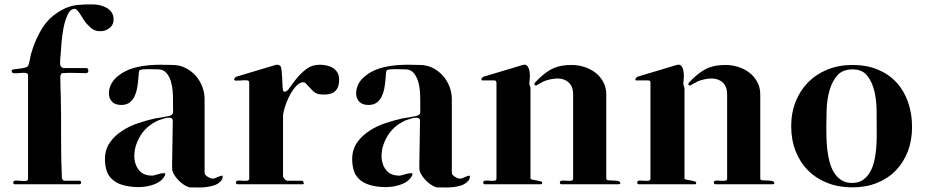

<svg xmlns="http://www.w3.org/2000/svg" viewBox="-20 -841 4198 869"><path d="M48 -7Q40 -7 40 -15Q40 -23 50.5 -23.5Q61 -24 73.5 -22.5Q86 -21 96.5 -22Q107 -23 107 -33V-500Q107 -510 95.5 -511Q84 -512 70 -510.5Q56 -509 44.5 -509.5Q33 -510 33 -519Q33 -524 35 -525Q37 -526 41 -527Q46 -528 56.5 -529Q67 -530 77.5 -531.5Q88 -533 97 -536Q106 -539 108 -544Q113 -558 115.5 -573Q118 -588 122 -602Q140 -664 172.5 -715.5Q205 -767 264 -798Q296 -815 331 -818.5Q366 -822 401 -821Q417 -821 433.5 -817Q450 -813 463.5 -805Q477 -797 485.5 -784.5Q494 -772 494 -753Q494 -733 482.5 -720.5Q471 -708 455 -703Q439 -698 421 -701Q403 -704 390 -716Q382 -724 374 -732Q366 -740 360 -750Q357 -754 352 -762.5Q347 -771 341 -780Q335 -789 329 -795Q323 -801 317 -801Q298 -800 286 -774Q274 -748 267.5 -714.5Q261 -681 258.5 -648Q256 -615 255 -601Q254 -588 252.5 -573Q251 -558 253 -546Q254 -541 259 -537Q264 -533 269 -533H370Q375 -533 377.5 -529.5Q380 -526 380 -521.5Q380 -517 377.5 -513.5Q375 -510 370 -510Q343 -510 316 -511Q289 -512 262 -510L259 -509Q257 -507 255 -502.5Q253 -498 253 -496Q253 -475 253.5 -454Q254 -433 255 -412Q257 -318 256.5 -224.5Q256 -131 260 -37Q260 -32 263.5 -27.5Q267 -23 272 -23H339Q347 -23 347 -15Q347 -7 339 -7Z M834 6Q822 2 809 -7Q796 -16 785 -28Q774 -40 766.5 -53.5Q759 -67 759 -80V-100L762 -296Q762 -304 754 -307Q748 -309 739 -308Q730 -307 720.5 -304Q711 -301 702 -298Q693 -295 688 -292Q627 -262 601 -198Q591 -175 588.5 -148.5Q586 -122 593.5 -99Q601 -76 619 -61Q637 -46 669 -46Q673 -46 684.5 -49.5Q696 -53 707 -55.5Q718 -58 724.5 -57Q731 -56 726 -46Q713 -21 682.5 -8.5Q652 4 616.5 5.5Q581 7 547.5 -0.5Q514 -8 494 -24Q471 -42 463 -67Q455 -92 455 -120Q455 -164 477 -195.5Q499 -227 533 -249Q567 -271 606.5 -284Q646 -297 682 -305Q688 -306 698 -307.5Q708 -309 719 -311Q730 -313 739.5 -315Q749 -317 753 -319Q764 -324 763.5 -335.5Q763 -347 763 -356Q763 -373 763 -393Q763 -413 761 -433.5Q759 -454 753.5 -472.5Q748 -491 737 -506Q722 -527 696 -527Q690 -527 677.5 -527.5Q665 -528 652 -528Q639 -528 628 -527Q617 -526 613 -524Q609 -522 608 -509.5Q607 -497 605.5 -479Q604 -461 600.5 -441.5Q597 -422 589 -405Q581 -388 566.5 -377Q552 -366 529 -366Q503 -366 489.5 -378.5Q476 -391 473.5 -409.5Q471 -428 478 -448Q485 -468 499 -483Q518 -503 542.5 -516Q567 -529 595 -536Q623 -543 651.5 -545.5Q680 -548 706 -548Q720 -548 734 -547.5Q748 -547 762 -547Q792 -547 818.5 -534Q845 -521 864.5 -499.5Q884 -478 895 -450Q906 -422 906 -393V-60Q906 -53 910.5 -48.5Q915 -44 920 -41Q929 -35 935.5 -33.5Q942 -32 947.5 -33Q953 -34 959 -37Q965 -40 974 -43Q982 -46 985.5 -46Q989 -46 987 -35Q986 -30 983 -26Q980 -22 977 -19Q965 -7 947.5 -1.5Q930 4 911 6Q892 8 873 7.5Q854 7 838 7Q835 7 834 6Z M1352 -20Q1354 -16 1355 -11.5Q1356 -7 1349 -7H1056Q1048 -7 1048 -15Q1048 -23 1057.5 -23.5Q1067 -24 1078 -23Q1089 -22 1098.5 -23Q1108 -24 1108 -33V-467Q1108 -477 1097 -477.5Q1086 -478 1072.5 -477Q1059 -476 1048.5 -476Q1038 -476 1040 -484Q1042 -488 1044 -489Q1045 -492 1050 -494L1227 -547Q1232 -549 1239.5 -547.5Q1247 -546 1250 -541Q1253 -536 1254.5 -522Q1256 -508 1257 -490.5Q1258 -473 1258.5 -457Q1259 -441 1261 -434Q1262 -429 1262.5 -428Q1263 -427 1268 -426Q1278 -425 1291 -444Q1304 -463 1322.5 -486Q1341 -509 1366.5 -528.5Q1392 -548 1427 -548Q1443 -548 1459 -544.5Q1475 -541 1487.5 -533Q1500 -525 1507.5 -512Q1515 -499 1515 -480Q1515 -413 1448 -413Q1434 -413 1423 -415Q1412 -417 1401 -425Q1398 -428 1391.5 -434.5Q1385 -441 1378 -448.5Q1371 -456 1365.5 -462Q1360 -468 1358 -468Q1350 -470 1343 -467Q1328 -462 1313 -443Q1298 -424 1286.5 -400Q1275 -376 1268 -352Q1261 -328 1261 -313V-44Q1261 -39 1268 -31Q1275 -23 1280 -23H1348L1352 -20Z M1953 6Q1941 2 1928 -7Q1915 -16 1904 -28Q1893 -40 1885.5 -53.5Q1878 -67 1878 -80V-100L1881 -296Q1881 -304 1873 -307Q1867 -309 1858 -308Q1849 -307 1839.5 -304Q1830 -301 1821 -298Q1812 -295 1807 -292Q1746 -262 1720 -198Q1710 -175 1707.5 -148.5Q1705 -122 1712.5 -99Q1720 -76 1738 -61Q1756 -46 1788 -46Q1792 -46 1803.5 -49.5Q1815 -53 1826 -55.5Q1837 -58 1843.5 -57Q1850 -56 1845 -46Q1832 -21 1801.5 -8.5Q1771 4 1735.5 5.5Q1700 7 1666.5 -0.5Q1633 -8 1613 -24Q1590 -42 1582 -67Q1574 -92 1574 -120Q1574 -164 1596 -195.5Q1618 -227 1652 -249Q1686 -271 1725.5 -284Q1765 -297 1801 -305Q1807 -306 1817 -307.5Q1827 -309 1838 -311Q1849 -313 1858.5 -315Q1868 -317 1872 -319Q1883 -324 1882.5 -335.5Q1882 -347 1882 -356Q1882 -373 1882 -393Q1882 -413 1880 -433.5Q1878 -454 1872.5 -472.5Q1867 -491 1856 -506Q1841 -527 1815 -527Q1809 -527 1796.5 -527.5Q1784 -528 1771 -528Q1758 -528 1747 -527Q1736 -526 1732 -524Q1728 -522 1727 -509.5Q1726 -497 1724.5 -479Q1723 -461 1719.5 -441.5Q1716 -422 1708 -405Q1700 -388 1685.5 -377Q1671 -366 1648 -366Q1622 -366 1608.5 -378.5Q1595 -391 1592.5 -409.5Q1590 -428 1597 -448Q1604 -468 1618 -483Q1637 -503 1661.5 -516Q1686 -529 1714 -536Q1742 -543 1770.5 -545.5Q1799 -548 1825 -548Q1839 -548 1853 -547.5Q1867 -547 1881 -547Q1911 -547 1937.5 -534Q1964 -521 1983.5 -499.5Q2003 -478 2014 -450Q2025 -422 2025 -393V-60Q2025 -53 2029.5 -48.5Q2034 -44 2039 -41Q2048 -35 2054.5 -33.5Q2061 -32 2066.5 -33Q2072 -34 2078 -37Q2084 -40 2093 -43Q2101 -46 2104.5 -46Q2108 -46 2106 -35Q2105 -30 2102 -26Q2099 -22 2096 -19Q2084 -7 2066.5 -1.5Q2049 4 2030 6Q2011 8 1992 7.5Q1973 7 1957 7Q1954 7 1953 6Z M2383 -30Q2388 -28 2396.5 -26.5Q2405 -25 2413.5 -23.5Q2422 -22 2428 -20Q2434 -18 2434 -14Q2434 -7 2428 -7H2175Q2167 -7 2167 -15Q2167 -23 2176.5 -23.5Q2186 -24 2197 -23Q2208 -22 2217.5 -23Q2227 -24 2227 -33V-467Q2227 -477 2217 -477H2163Q2159 -477 2159 -479.5Q2159 -482 2159 -484Q2161 -488 2163 -489Q2164 -492 2169 -494L2346 -547Q2360 -551 2367 -542Q2374 -533 2376.5 -519Q2379 -505 2378 -490Q2377 -475 2376 -467Q2375 -462 2377 -455Q2379 -448 2381 -444V-34ZM2410 -455Q2402 -453 2399.5 -456.5Q2397 -460 2401 -467Q2402 -468 2411 -477Q2420 -486 2422 -488Q2456 -520 2488 -533.5Q2520 -547 2567 -547Q2596 -547 2624.5 -538Q2653 -529 2675 -512Q2697 -495 2710.5 -470Q2724 -445 2724 -413V-33Q2724 -26 2733 -25Q2742 -24 2753 -24Q2764 -24 2774 -22.5Q2784 -21 2787 -15Q2789 -10 2786 -8.5Q2783 -7 2779 -7H2522Q2514 -7 2514 -15Q2514 -23 2523.5 -23.5Q2533 -24 2544 -23Q2555 -22 2564.5 -23Q2574 -24 2574 -33V-413Q2574 -441 2563 -457Q2552 -473 2534.5 -480Q2517 -487 2495.5 -485.5Q2474 -484 2452 -477Q2446 -475 2439.5 -472Q2433 -469 2427 -465L2415 -459Q2412 -456 2410 -455Z M3080 -30Q3085 -28 3093.5 -26.5Q3102 -25 3110.5 -23.5Q3119 -22 3125 -20Q3131 -18 3131 -14Q3131 -7 3125 -7H2872Q2864 -7 2864 -15Q2864 -23 2873.5 -23.5Q2883 -24 2894 -23Q2905 -22 2914.5 -23Q2924 -24 2924 -33V-467Q2924 -477 2914 -477H2860Q2856 -477 2856 -479.5Q2856 -482 2856 -484Q2858 -488 2860 -489Q2861 -492 2866 -494L3043 -547Q3057 -551 3064 -542Q3071 -533 3073.5 -519Q3076 -505 3075 -490Q3074 -475 3073 -467Q3072 -462 3074 -455Q3076 -448 3078 -444V-34ZM3107 -455Q3099 -453 3096.5 -456.5Q3094 -460 3098 -467Q3099 -468 3108 -477Q3117 -486 3119 -488Q3153 -520 3185 -533.5Q3217 -547 3264 -547Q3293 -547 3321.5 -538Q3350 -529 3372 -512Q3394 -495 3407.5 -470Q3421 -445 3421 -413V-33Q3421 -26 3430 -25Q3439 -24 3450 -24Q3461 -24 3471 -22.5Q3481 -21 3484 -15Q3486 -10 3483 -8.5Q3480 -7 3476 -7H3219Q3211 -7 3211 -15Q3211 -23 3220.5 -23.5Q3230 -24 3241 -23Q3252 -22 3261.5 -23Q3271 -24 3271 -33V-413Q3271 -441 3260 -457Q3249 -473 3231.5 -480Q3214 -487 3192.5 -485.5Q3171 -484 3149 -477Q3143 -475 3136.5 -472Q3130 -469 3124 -465L3112 -459Q3109 -456 3107 -455Z M3561 -270Q3561 -331 3581.5 -382Q3602 -433 3638.5 -469.5Q3675 -506 3726 -526.5Q3777 -547 3838 -547Q3902 -547 3952 -526.5Q4002 -506 4036.5 -469Q4071 -432 4089.5 -380Q4108 -328 4108 -266Q4108 -205 4088.5 -155Q4069 -105 4034 -69Q3999 -33 3949 -13Q3899 7 3838 7Q3776 7 3725 -13Q3674 -33 3637.5 -69.5Q3601 -106 3581 -157Q3561 -208 3561 -270ZM3720 -270Q3720 -250 3720.5 -223Q3721 -196 3724 -167.5Q3727 -139 3734 -111Q3741 -83 3754 -61.5Q3767 -40 3787 -26.5Q3807 -13 3836 -13Q3866 -13 3885.5 -26.5Q3905 -40 3917.5 -61.5Q3930 -83 3936.5 -111Q3943 -139 3945.5 -167.5Q3948 -196 3948 -223Q3948 -250 3948 -270Q3948 -300 3947.5 -344Q3947 -388 3937.5 -428.5Q3928 -469 3905.5 -498Q3883 -527 3839 -527Q3793 -527 3769 -499Q3745 -471 3734 -430.5Q3723 -390 3721.5 -346Q3720 -302 3720 -270Z"/></svg>

Font: SoukouMincho
Style: Regular
Weight: 400
Designer: Dr. Ken Lunde (project architect, glyph set definition & overall production); Masataka HATTORI  (production & ideograph 
Foundry: Adobe Systems Incorporated
Version: Version 1.00